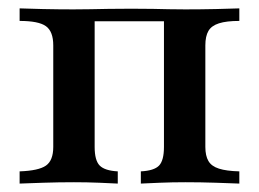

<svg xmlns="http://www.w3.org/2000/svg" viewBox="-20 -436 614 456"><path d="M26.6 0V-29Q71.8 -30.6 89.1 -42.7Q106.5 -54.8 106.5 -87.1V-328.2Q106.5 -361.3 89.1 -373.8Q71.8 -386.3 26.6 -386.3V-416.1Q44.4 -415.3 81.9 -414.5Q119.4 -413.7 154 -413.7Q175 -413.7 194.8 -414.1Q214.5 -414.5 237.5 -414.9Q260.5 -415.3 291.9 -415.3Q323.4 -415.3 343.5 -414.9Q363.7 -414.5 381 -414.1Q398.4 -413.7 420.2 -413.7Q455.6 -413.7 492.7 -414.5Q529.8 -415.3 548.4 -416.1V-386.3Q517.7 -386.3 500 -380.6Q482.3 -375 475 -362.5Q467.7 -350 467.7 -328.2V-87.1Q467.7 -66.1 475 -53.6Q482.3 -41.1 500 -35.5Q517.7 -29.8 548.4 -29V0Q529.8 -0.8 492.7 -2Q455.6 -3.2 420.2 -3.2Q389.5 -3.2 359.7 -2Q329.8 -0.8 314.5 0V-29Q346 -30.6 357.7 -42.7Q369.4 -54.8 369.4 -87.1V-389.5L373.4 -385.5H201.6L204.8 -389.5V-87.1Q204.8 -54.8 216.9 -42.7Q229 -30.6 259.7 -29V0Q245.2 -0.8 215.7 -2Q186.3 -3.2 155.6 -3.2Q120.2 -3.2 82.7 -2Q45.2 -0.8 26.6 0Z"/></svg>

Font: Playfair 5pt SemiExpanded Light SemiBold
Style: Regular
Weight: 600
Version: Version 2.001;gftools[0.9.30]